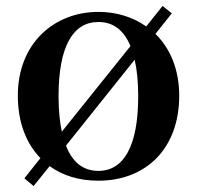

<svg xmlns="http://www.w3.org/2000/svg" viewBox="-20 -592 663 646"><path d="M311 16C469 16 583 -90 583 -270C583 -359 552 -430 503 -478L558 -547L527 -572L472 -503C427 -535 371 -552 311 -552C164 -552 40 -448 40 -270C40 -181 68 -109 116 -60L62 8L93 34L147 -33C191 -1 247 16 311 16ZM188 -149C181 -182 177 -222 177 -268C177 -437 226 -518 311 -518C360 -518 396 -492 419 -437ZM311 -17C261 -17 224 -45 202 -102L433 -391C441 -357 445 -316 445 -268C445 -100 396 -17 311 -17Z"/></svg>

Font: GenRyuMin2 TW B
Style: Regular
Weight: 700
Version: Version 2.100;PS 2.1;hotconv 16.6.51;makeotf.lib2.5.65220 DE